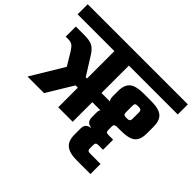

<svg xmlns="http://www.w3.org/2000/svg" viewBox="-191 -887 1303 1303"><g transform="rotate(45 460.5 -235.0)"><path d="M472 -539V-276H553Q542 -290 542 -311V-364Q542 -424 572.5 -450Q603 -476 678 -476H748Q823 -476 853.5 -450Q884 -424 884 -364V-300Q884 -239 853.5 -213.5Q823 -188 748 -188H706Q692 -187 687 -182Q682 -177 682 -162V-134Q682 -119 687.5 -113.5Q693 -108 707 -108H752V-11H707Q693 -11 687.5 -5.5Q682 0 682 15V43Q682 58 687.5 63.5Q693 69 707 69H808V166H678Q607 166 574.5 139.5Q542 113 542 53V-4Q542 -52 586 -57V-61Q542 -66 542 -114V-161Q542 -177 550 -188H472V0H333V-188H311L197 0H38L180 -235L126 -325Q108 -354 93.5 -364.5Q79 -375 51 -375H30V-472H113Q164 -472 190.5 -457.5Q217 -443 240 -405L321 -276H333V-539H-20V-636H941V-539ZM682 -364V-299Q682 -286 687.5 -281Q693 -276 706 -276H720Q745 -276 745 -299V-364Q745 -388 720 -388H706Q692 -388 687 -383Q682 -378 682 -364Z"/></g></svg>

Font: Teko Semibold
Style: Regular
Weight: 600
Designer: Manushi Parikh, Jonny Pinhorn
Foundry: Indian Type Foundry
Version: Version 1.105;PS 1.0;hotconv 1.0.78;makeotf.lib2.5.61930; tt